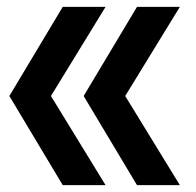

<svg xmlns="http://www.w3.org/2000/svg" viewBox="-20 -540 573 560"><path d="M163 0 7.3 -260 163 -520H287.9L128.6 -260L287.9 0ZM379.6 0 224 -260 379.6 -520H504.6L345.2 -260L504.6 0Z"/></svg>

Font: M PLUS 2 Thin
Style: Regular
Weight: 100
Designer: Coji Morishita
Foundry: UNDERFOREST DESIGN
Version: Version 1.001